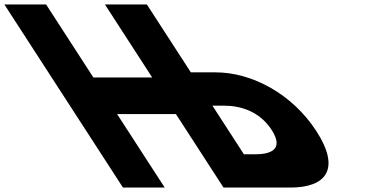

<svg xmlns="http://www.w3.org/2000/svg" viewBox="-483 -845 1681 865"><path d="M474 -369H526C600 -369 686.2 -344 740.6 -260C795.6 -175 741.8 -150 667.8 -150H615.8ZM44.6 -331H309.6L524 0H525H713H825C986 0 1053.2 -83 942.5 -254C832.4 -424 649.8 -519 488.8 -519H376.8L178.6 -825H177.6H-9.4H-10.4L202.7 -496H-62.3L-275.4 -825H-463.4L71 0H259Z"/></svg>

Font: Hussar
Style: BdOpOblSeven
Weight: 700
Foundry: Cannot Into Space Fonts
Version: Version 2.00